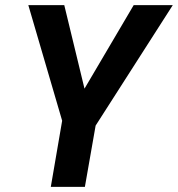

<svg xmlns="http://www.w3.org/2000/svg" viewBox="-20 -731 696 751"><path d="M310.5 -384.3 502.9 -710.9H655.8L354 -239.7L312 0H178.7L223.1 -258.8L90.8 -710.9H231.4Z"/></svg>

Font: TypoPRO Roboto Mono
Style: Bold Italic
Weight: 700
Designer: Google
Version: Version 2.000986; 2015; ttfautohint (v1.3)